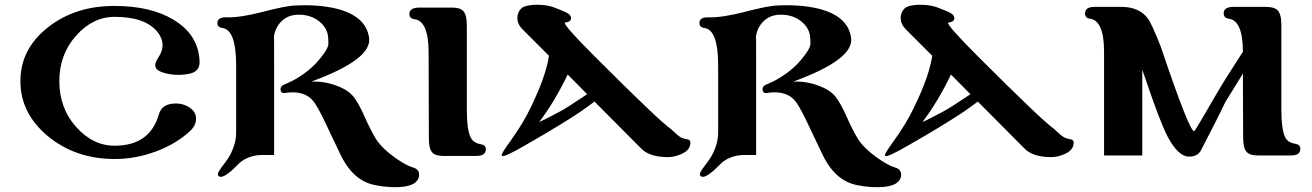

<svg xmlns="http://www.w3.org/2000/svg" viewBox="-20 -653 5530 809"><path d="M821 -394C818 -469 782 -527 711 -570C646 -609 563 -628 462 -628C351 -628 258 -598 181 -537C104 -476 66 -401 66 -311C66 -220 105 -143 182 -79C260 -15 354 17 463 17C523 17 582 6 640 -16C696 -37 743 -66 781 -101C798 -117 806 -134 806 -153C806 -177 792 -195 764 -208C751 -214 736 -217 721 -217C682 -217 659 -202 650 -173C625 -84 563 -39 463 -39C401 -39 347 -66 300 -119C253 -172 230 -236 230 -311C230 -385 253 -449 300 -502C347 -555 401 -582 463 -582C549 -582 609 -561 644 -518C658 -500 665 -481 665 -462C665 -446 660 -430 649 -414C639 -398 634 -386 634 -379C634 -364 645 -354 668 -347C703 -336 740 -335 777 -342C807 -348 822 -365 821 -394Z M1731 115C1741 106 1746 96 1746 83C1746 68 1738 58 1721 53C1700 47 1675 33 1644 11C1609 -14 1583 -39 1565 -66C1552 -87 1535 -119 1516 -162C1499 -201 1483 -228 1470 -245C1455 -264 1431 -280 1398 -292C1363 -305 1327 -311 1291 -309C1464 -372 1545 -434 1535 -495C1526 -555 1481 -595 1400 -616C1351 -628 1294 -633 1227 -630C1196 -629 1148 -619 1083 -602C1024 -587 975 -579 936 -580C909 -581 896 -573 896 -556C896 -544 903 -537 917 -535C956 -530 975 -477 975 -377V-96C975 -66 968 -38 955 -11C948 5 935 24 918 46C905 63 898 75 898 80C898 88 902 92 911 92C921 92 936 83 957 65L992 31C1019 10 1050 0 1087 0H1135V-383C1135 -458 1135 -497 1134 -499C1139 -530 1153 -554 1175 -571C1194 -586 1218 -592 1245 -591C1276 -590 1302 -581 1325 -563C1350 -543 1362 -519 1363 -491C1364 -474 1364 -465 1363 -462C1360 -450 1351 -434 1334 -413C1308 -379 1276 -351 1239 -328C1224 -318 1202 -307 1174 -295C1166 -291 1162 -285 1162 -278C1162 -263 1170 -258 1187 -262C1194 -263 1202 -264 1212 -264C1255 -264 1286 -249 1306 -219C1320 -198 1337 -166 1356 -125L1414 -3C1441 54 1476 93 1518 113C1542 125 1576 132 1621 135C1676 138 1713 131 1731 115Z M2007 -45C1988 -48 1974 -56 1966 -69C1953 -90 1947 -131 1947 -190V-545C1947 -606 1929 -621 1884 -621H1747C1719 -621 1705 -612 1705 -594C1705 -581 1712 -574 1727 -572C1766 -567 1786 -520 1786 -432L1787 -72C1787 -11 1803 4 1850 4H1987C2014 4 2027 -5 2027 -24C2027 -36 2020 -43 2007 -45Z M2789 9C2810 10 2831 5 2851 -4C2876 -15 2888 -30 2889 -50C2890 -60 2884 -66 2871 -67C2858 -69 2847 -74 2836 -83L2806 -110C2773 -133 2666 -235 2486 -415C2402 -499 2360 -546 2360 -556C2360 -557 2361 -558 2362 -558C2378 -560 2386 -566 2386 -576C2386 -579 2385 -582 2384 -585C2379 -598 2351 -607 2324 -618C2302 -628 2275 -633 2243 -633C2212 -633 2190 -628 2178 -619C2166 -608 2160 -594 2160 -578C2160 -560 2167 -544 2182 -529L2293 -418C2285 -362 2260 -291 2218 -204C2195 -155 2166 -108 2133 -62C2107 -26 2094 -6 2094 -1C2094 1 2095 3 2096 4C2102 8 2135 -7 2195 -42C2298 -101 2375 -148 2427 -183C2448 -198 2468 -212 2485 -225L2683 -26C2705 -4 2740 8 2789 9ZM2454 -256C2393 -215 2355 -191 2339 -183C2302 -163 2273 -148 2252 -139C2296 -197 2336 -264 2372 -339Z M3762 115C3772 106 3777 96 3777 83C3777 68 3769 58 3752 53C3731 47 3706 33 3675 11C3640 -14 3614 -39 3596 -66C3583 -87 3566 -119 3547 -162C3530 -201 3514 -228 3501 -245C3486 -264 3462 -280 3429 -292C3394 -305 3358 -311 3322 -309C3495 -372 3576 -434 3566 -495C3557 -555 3512 -595 3431 -616C3382 -628 3325 -633 3258 -630C3227 -629 3179 -619 3114 -602C3055 -587 3006 -579 2967 -580C2940 -581 2927 -573 2927 -556C2927 -544 2934 -537 2948 -535C2987 -530 3006 -477 3006 -377V-96C3006 -66 2999 -38 2986 -11C2979 5 2966 24 2949 46C2936 63 2929 75 2929 80C2929 88 2933 92 2942 92C2952 92 2967 83 2988 65L3023 31C3050 10 3081 0 3118 0H3166V-383C3166 -458 3166 -497 3165 -499C3170 -530 3184 -554 3206 -571C3225 -586 3249 -592 3276 -591C3307 -590 3333 -581 3356 -563C3381 -543 3393 -519 3394 -491C3395 -474 3395 -465 3394 -462C3391 -450 3382 -434 3365 -413C3339 -379 3307 -351 3270 -328C3255 -318 3233 -307 3205 -295C3197 -291 3193 -285 3193 -278C3193 -263 3201 -258 3218 -262C3225 -263 3233 -264 3243 -264C3286 -264 3317 -249 3337 -219C3351 -198 3368 -166 3387 -125L3445 -3C3472 54 3507 93 3549 113C3573 125 3607 132 3652 135C3707 138 3744 131 3762 115Z M4404 9C4425 10 4446 5 4466 -4C4491 -15 4503 -30 4504 -50C4505 -60 4499 -66 4486 -67C4473 -69 4462 -74 4451 -83L4421 -110C4388 -133 4281 -235 4101 -415C4017 -499 3975 -546 3975 -556C3975 -557 3976 -558 3977 -558C3993 -560 4001 -566 4001 -576C4001 -579 4000 -582 3999 -585C3994 -598 3966 -607 3939 -618C3917 -628 3890 -633 3858 -633C3827 -633 3805 -628 3793 -619C3781 -608 3775 -594 3775 -578C3775 -560 3782 -544 3797 -529L3908 -418C3900 -362 3875 -291 3833 -204C3810 -155 3781 -108 3748 -62C3722 -26 3709 -6 3709 -1C3709 1 3710 3 3711 4C3717 8 3750 -7 3810 -42C3913 -101 3990 -148 4042 -183C4063 -198 4083 -212 4100 -225L4298 -26C4320 -4 4355 8 4404 9ZM4069 -256C4008 -215 3970 -191 3954 -183C3917 -163 3888 -148 3867 -139C3911 -197 3951 -264 3987 -339Z M5438 -47C5419 -50 5405 -58 5397 -71C5385 -92 5379 -133 5379 -192V-315V-548C5379 -578 5374 -599 5363 -610C5354 -619 5338 -624 5315 -624H5178C5150 -624 5136 -615 5136 -597C5136 -584 5143 -576 5158 -574C5197 -569 5217 -522 5217 -435C5162 -350 5125 -291 5105 -256C5045 -152 5014 -100 5012 -100C4998 -99 4951 -219 4870 -459C4845 -522 4827 -562 4815 -577C4791 -608 4754 -624 4705 -624H4592C4565 -624 4552 -615 4552 -596C4552 -583 4559 -576 4573 -574C4612 -569 4632 -522 4632 -435V2H4793V-359L4805 -325C4847 -200 4879 -117 4900 -77C4930 -21 4960 7 4990 7C5013 7 5029 -1 5039 -17C5082 -100 5117 -168 5143 -223L5217 -343L5218 -74C5218 -13 5236 2 5281 2H5419C5446 2 5459 -7 5459 -26C5459 -38 5452 -45 5438 -47Z"/></svg>

Font: GFS Jackson
Style: Regular
Weight: 400
Designer: George Matthiopoulos
Foundry: George Matthiopoulos
Version: Version 1.0